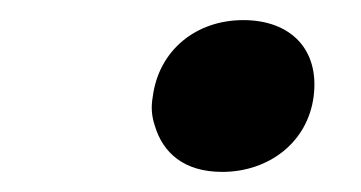

<svg xmlns="http://www.w3.org/2000/svg" viewBox="-20 -436 359 191"><path d="M292 -340C298 -387 269 -416 222 -416C175 -416 138 -386 132 -340C130 -329 131 -320 134 -311C142 -284 163 -265 201 -265C247 -265 286 -294 292 -340Z"/></svg>

Font: Asimov
Style: EdgeWideIt
Weight: 500
Designer: Google
Version: Version 2.000980: 2014